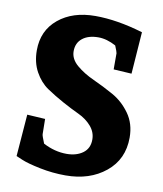

<svg xmlns="http://www.w3.org/2000/svg" viewBox="-83 -787 738 870"><g transform="rotate(10 286.5 -352.5)"><path d="M59 -226 142 -221Q143 -163 143 -151Q143 -144 157 -110Q210 -82 265 -82Q310 -82 339.5 -103.5Q369 -125 369 -166Q369 -200 345.5 -227Q322 -254 286.5 -270.5Q251 -287 210 -309.5Q169 -332 133.5 -356Q98 -380 74.5 -422.5Q51 -465 51 -521Q51 -612 116.5 -666Q182 -720 286 -720Q386 -720 506 -684L492 -491L409 -496V-570Q409 -575 397 -604Q355 -627 316 -627Q270 -627 243 -605.5Q216 -584 216 -546Q216 -510 249 -482Q282 -454 328.5 -433Q375 -412 421.5 -386Q468 -360 501 -314Q534 -268 534 -204Q534 -104 461 -44.5Q388 15 277 15Q217 15 158.5 3Q100 -9 72 -21L44 -33Z"/></g></svg>

Font: Andada
Style: Bold
Weight: 700
Designer: Carolina Giovagnoli
Foundry: Carolina Giovagnoli
Version: Version 1.003